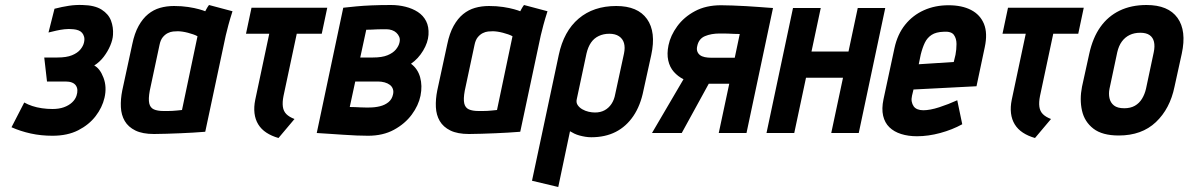

<svg xmlns="http://www.w3.org/2000/svg" viewBox="-20 -532 4754 768"><path d="M174 -402Q190 -406 205.5 -409.5Q221 -413 238 -415Q255 -417 274 -415Q285 -414 294 -410.5Q303 -407 308.5 -400.5Q314 -394 316.5 -384.5Q319 -375 316 -362Q313 -348 301.5 -334Q290 -320 268 -311Q246 -302 210 -302H157L168 -206H242Q257 -206 267.5 -202Q278 -198 283.5 -190Q289 -182 289.5 -171.5Q290 -161 286 -149Q281 -134 268 -122Q255 -110 235.5 -103Q216 -96 190 -96Q169 -96 148 -99Q127 -102 109 -108Q91 -114 77 -122L26 -23Q62 -7 103 2Q144 11 190 11Q250 11 293 -11Q336 -33 362.5 -67.5Q389 -102 398 -141Q408 -184 394 -221Q380 -258 357 -270Q379 -284 395 -305Q411 -326 421 -349.5Q431 -373 432 -393Q434 -423 424 -449.5Q414 -476 386.5 -493.5Q359 -511 310 -512Q283 -513 256 -509Q229 -505 198 -497Z M910 -487 816 -512Q810 -504 805.5 -495.5Q801 -487 801 -487Q794 -490 776.5 -495Q759 -500 733 -504Q707 -508 676 -508Q646 -508 620 -500.5Q594 -493 572.5 -475.5Q551 -458 534.5 -428.5Q518 -399 509 -355L469 -170Q462 -135 463.5 -103.5Q465 -72 479 -48Q493 -24 521.5 -10Q550 4 596 4Q619 4 646.5 3Q674 2 701.5 1Q729 0 751.5 -1.5Q774 -3 787.5 -4Q801 -5 801 -5L883 -390Q887 -407 893.5 -431.5Q900 -456 910 -487ZM579 -169 618 -352Q622 -372 631 -383Q640 -394 651 -399.5Q662 -405 672.5 -406Q683 -407 691 -407Q699 -407 709.5 -405.5Q720 -404 731.5 -401Q743 -398 753 -394.5Q763 -391 770 -387L708 -92Q698 -91 688.5 -90Q679 -89 670 -88.5Q661 -88 652 -88Q643 -88 634 -88Q610 -88 595.5 -94.5Q581 -101 577 -118.5Q573 -136 579 -169Z M1114 -148 1167 -397H1267L1289 -501H986L964 -397H1057L1001 -133Q995 -104 998 -79Q1001 -54 1013 -34.5Q1025 -15 1045.5 -1.5Q1066 12 1094 20L1158 -56Q1137 -64 1125.5 -75.5Q1114 -87 1111.5 -105Q1109 -123 1114 -148Z M1624 -277Q1653 -297 1672.5 -329.5Q1692 -362 1694 -393Q1696 -425 1684.5 -447.5Q1673 -470 1651.5 -484Q1630 -498 1602 -505Q1574 -512 1544 -512Q1501 -512 1466 -510.5Q1431 -509 1405.5 -506.5Q1380 -504 1366.5 -502.5Q1353 -501 1353 -501L1247 0Q1247 0 1262 1Q1277 2 1301 3.5Q1325 5 1353 7Q1381 9 1407 10Q1433 11 1452 11Q1512 11 1556 -13Q1600 -37 1627 -73.5Q1654 -110 1662 -149Q1670 -189 1660.5 -223Q1651 -257 1624 -277ZM1526 -415Q1537 -415 1547.5 -411.5Q1558 -408 1565.5 -401Q1573 -394 1577 -384.5Q1581 -375 1578 -362Q1575 -348 1563.5 -334Q1552 -320 1530 -311Q1508 -302 1472 -302H1421L1445 -413Q1455 -413 1465.5 -413.5Q1476 -414 1486.5 -414.5Q1497 -415 1507 -415Q1517 -415 1526 -415ZM1457 -102Q1450 -102 1441 -102Q1432 -102 1422 -102.5Q1412 -103 1401 -103.5Q1390 -104 1379 -104L1401 -206H1491Q1506 -206 1518.5 -202.5Q1531 -199 1539.5 -192.5Q1548 -186 1551.5 -176Q1555 -166 1552 -154Q1548 -135 1534 -123.5Q1520 -112 1500 -107Q1480 -102 1457 -102Z M2170 -487 2076 -512Q2070 -504 2065.5 -495.5Q2061 -487 2061 -487Q2054 -490 2036.5 -495Q2019 -500 1993 -504Q1967 -508 1936 -508Q1906 -508 1880 -500.5Q1854 -493 1832.5 -475.5Q1811 -458 1794.5 -428.5Q1778 -399 1769 -355L1729 -170Q1722 -135 1723.5 -103.5Q1725 -72 1739 -48Q1753 -24 1781.5 -10Q1810 4 1856 4Q1879 4 1906.5 3Q1934 2 1961.5 1Q1989 0 2011.5 -1.5Q2034 -3 2047.5 -4Q2061 -5 2061 -5L2143 -390Q2147 -407 2153.5 -431.5Q2160 -456 2170 -487ZM1839 -169 1878 -352Q1882 -372 1891 -383Q1900 -394 1911 -399.5Q1922 -405 1932.5 -406Q1943 -407 1951 -407Q1959 -407 1969.5 -405.5Q1980 -404 1991.5 -401Q2003 -398 2013 -394.5Q2023 -391 2030 -387L1968 -92Q1958 -91 1948.5 -90Q1939 -89 1930 -88.5Q1921 -88 1912 -88Q1903 -88 1894 -88Q1870 -88 1855.5 -94.5Q1841 -101 1837 -118.5Q1833 -136 1839 -169Z M2554 -171 2585 -312Q2605 -404 2568 -456Q2531 -508 2445 -508Q2354 -508 2294.5 -457.5Q2235 -407 2215 -312L2108 191L2213 216L2260 -7Q2268 -2 2277.5 2.5Q2287 7 2298 10Q2309 13 2321 15Q2333 17 2345 17Q2401 17 2443 -4.5Q2485 -26 2513.5 -68Q2542 -110 2554 -171ZM2476 -318 2441 -156Q2437 -133 2426 -116.5Q2415 -100 2398.5 -91Q2382 -82 2360 -82Q2348 -82 2334.5 -85Q2321 -88 2309 -95Q2297 -102 2290.5 -112Q2284 -122 2287 -135L2326 -318Q2332 -344 2344 -361.5Q2356 -379 2375 -388Q2394 -397 2417 -397Q2441 -397 2456 -387Q2471 -377 2476 -359.5Q2481 -342 2476 -318Z M2864 -511Q2804 -511 2760 -487.5Q2716 -464 2689 -427Q2662 -390 2654 -351Q2647 -317 2653 -290Q2659 -263 2675.5 -244.5Q2692 -226 2714 -215L2588 0H2707L2815 -197Q2820 -197 2824 -197Q2828 -197 2832.5 -197Q2837 -197 2841 -197H2897L2855 0H2966L3072 -500Q3072 -500 3056.5 -501Q3041 -502 3016.5 -504Q2992 -506 2964 -507.5Q2936 -509 2909.5 -510Q2883 -511 2864 -511ZM2826 -301Q2811 -301 2799 -303.5Q2787 -306 2779.5 -312Q2772 -318 2769 -327Q2766 -336 2769 -348Q2775 -377 2800 -387.5Q2825 -398 2859 -398Q2866 -398 2875 -398Q2884 -398 2894.5 -397.5Q2905 -397 2916.5 -396.5Q2928 -396 2939 -396L2919 -301Z M3374 -326H3226L3263 -500H3152L3046 0H3157L3204 -221H3352L3305 0H3415L3521 -500H3411Z M3628 -149 3634 -174 3886 -187 3919 -343Q3931 -399 3916 -436Q3901 -473 3864.5 -492Q3828 -511 3774 -511Q3720 -511 3675.5 -491Q3631 -471 3600.5 -433Q3570 -395 3558 -340L3514 -135Q3506 -97 3512.5 -69Q3519 -41 3537.5 -23Q3556 -5 3584.5 4Q3613 13 3648 13Q3693 13 3741 0Q3789 -13 3829 -35L3809 -131Q3774 -115 3737 -103Q3700 -91 3673 -91Q3660 -91 3650 -95Q3640 -99 3634.5 -107Q3629 -115 3627 -125.5Q3625 -136 3628 -149ZM3802 -313 3795 -284 3655 -275 3663 -314Q3670 -342 3679.5 -361.5Q3689 -381 3706.5 -392.5Q3724 -404 3755 -405Q3785 -407 3795.5 -392.5Q3806 -378 3806 -356Q3806 -334 3802 -313Z M4140 -148 4193 -397H4293L4315 -501H4012L3990 -397H4083L4027 -133Q4021 -104 4024 -79Q4027 -54 4039 -34.5Q4051 -15 4071.5 -1.5Q4092 12 4120 20L4184 -56Q4163 -64 4151.5 -75.5Q4140 -87 4137.5 -105Q4135 -123 4140 -148Z M4678 -185 4707 -317Q4727 -409 4690 -460.5Q4653 -512 4566 -512Q4505 -512 4458.5 -489.5Q4412 -467 4381.5 -424Q4351 -381 4337 -317L4308 -185Q4298 -134 4308 -89.5Q4318 -45 4353.5 -17.5Q4389 10 4455 10Q4547 10 4603.5 -43.5Q4660 -97 4678 -185ZM4595 -323 4564 -177Q4559 -155 4548 -137Q4537 -119 4519.5 -109Q4502 -99 4477 -99Q4450 -99 4436 -110Q4422 -121 4418 -139Q4414 -157 4418 -177L4449 -323Q4455 -349 4467.5 -366Q4480 -383 4498.5 -392Q4517 -401 4541 -401Q4565 -401 4578.5 -391.5Q4592 -382 4596 -364.5Q4600 -347 4595 -323Z"/></svg>

Font: Advent Pro
Style: Italic
Weight: 400
Italic angle: -12°
Designer: VivaRado, Andreas Kalpakidis
Foundry: VivaRado, Andreas Kalpakidis
Version: Version 3.000